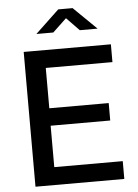

<svg xmlns="http://www.w3.org/2000/svg" viewBox="-62 -1006 759 1053"><g transform="rotate(-5 317.5 -479.0)"><path d="M579 0V-98H202V-326H530V-422H203V-644H570V-742H90V0ZM505 -834 378 -958H299L168 -834H261L337 -906L407 -834Z"/></g></svg>

Font: Cheyenne Sans Medium
Style: Regular
Weight: 500
Designer: The Public Sans project authors (U.S. Web Design System), Libre Franklin designed by Pablo Impallari and Rodrigo Fuenzal
Foundry: The Cheyenne Sans Project Authors
Version: Version 2.007